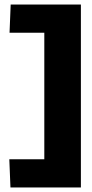

<svg xmlns="http://www.w3.org/2000/svg" viewBox="-20 -726 407 845"><path d="M21 -25H175V-582H22L27 -706H336V99H26Z"/></svg>

Font: Kanit SemiBold
Style: Regular
Weight: 600
Designer: Katatrad Team
Foundry: CadsonDemak
Version: Version 1.030